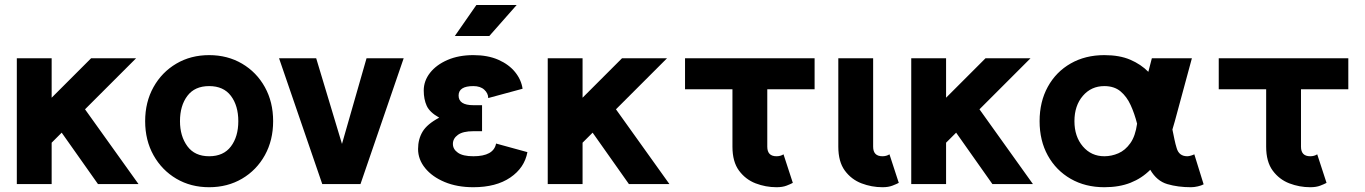

<svg xmlns="http://www.w3.org/2000/svg" viewBox="-20 -743 5510 775"><path d="M188.5 -167V0H47.9V-507.8H188.5V-348.6L347.7 -507.8H529.3L323.2 -301.8L539.1 0H375.5L229 -207.5Z M565.9 -253.9Q565.9 -331.1 599.6 -391.4Q633.3 -451.7 691.7 -486.1Q750 -520.5 824.2 -520.5Q898.4 -520.5 957 -486.1Q1015.6 -451.7 1049.1 -391.4Q1082.5 -331.1 1082.5 -253.9Q1082.5 -176.8 1049.1 -116.5Q1015.6 -56.2 957 -21.7Q898.4 12.7 824.2 12.7Q750 12.7 691.7 -21.7Q633.3 -56.2 599.6 -116.5Q565.9 -176.8 565.9 -253.9ZM706.5 -253.9Q706.5 -193.4 736.3 -152.8Q766.1 -112.3 824.2 -112.3Q882.3 -112.3 912.1 -151.9Q941.9 -191.4 941.9 -253.9Q941.9 -316.4 912.1 -356Q882.3 -395.5 824.2 -395.5Q766.1 -395.5 736.3 -356Q706.5 -316.4 706.5 -253.9Z M1360.4 -162.1 1459.5 -507.8H1609.4L1435.1 0H1280.8L1106.4 -507.8H1256.3Z M1890.6 -318.4H1925.8V-213.4H1890.6Q1848.6 -213.4 1828.4 -198.7Q1808.1 -184.1 1808.1 -162.1Q1808.1 -140.6 1828.4 -126.5Q1848.6 -112.3 1890.6 -112.3Q1972.7 -112.3 1982.4 -163.6L2108.9 -128.9Q2097.2 -65.4 2039.8 -26.4Q1982.4 12.7 1890.6 12.7Q1825.2 12.7 1774.9 -8.3Q1724.6 -29.3 1696 -64.5Q1667.5 -99.6 1667.5 -141.6Q1667.5 -181.2 1685.8 -211.7Q1704.1 -242.2 1752.9 -268.1Q1714.4 -289.6 1702.4 -315.9Q1690.4 -342.3 1690.4 -377.9Q1690.4 -416.5 1715.8 -449Q1741.2 -481.4 1786.4 -501Q1831.5 -520.5 1890.6 -520.5Q1949.2 -520.5 1991.7 -501.7Q2034.2 -482.9 2059.1 -452.1Q2084 -421.4 2089.4 -384.8L1950.7 -347.2Q1950.7 -366.2 1934.8 -380.9Q1918.9 -395.5 1890.6 -395.5Q1831.1 -395.5 1831.1 -357.4Q1831.1 -318.4 1890.6 -318.4ZM1955.1 -597.7H1815.9L1902.8 -722.7H2065.4Z M2331.5 -167V0H2190.9V-507.8H2331.5V-348.6L2490.7 -507.8H2672.4L2466.3 -301.8L2682.1 0H2518.6L2372.1 -207.5Z M3142.6 -120.1 3180.2 -4.9Q3171.4 0 3155 6.3Q3138.7 12.7 3114.3 12.7Q3070.8 12.7 3030 -2.9Q2989.3 -18.6 2962.9 -54.4Q2936.5 -90.3 2936.5 -150.9V-382.8H2745.1V-507.8H3268.1V-382.8H3077.1V-150.9Q3077.1 -112.3 3114.3 -112.3Q3130.9 -112.3 3142.6 -120.1Z M3570.3 -120.1 3607.9 -4.9Q3598.6 0 3582.3 6.3Q3565.9 12.7 3542 12.7Q3498.5 12.7 3457.5 -2.9Q3416.5 -18.6 3390.1 -54.4Q3363.8 -90.3 3363.8 -150.9V-507.8H3504.4V-150.9Q3504.4 -112.3 3542 -112.3Q3558.1 -112.3 3570.3 -120.1Z M3798.8 -167V0H3658.2V-507.8H3798.8V-348.6L3958 -507.8H4139.6L3933.6 -301.8L4149.4 0H3985.8L3839.4 -207.5Z M4838.4 1Q4829.6 5.9 4814.9 9.3Q4800.3 12.7 4787.1 12.7Q4734.9 12.7 4692.1 0.2Q4649.4 -12.2 4623 -57.6Q4588.9 -23.4 4543.5 -5.4Q4498 12.7 4437.5 12.7Q4360.8 12.7 4301.8 -21.2Q4242.7 -55.2 4209.5 -115.2Q4176.3 -175.3 4176.3 -253.9Q4176.3 -332.5 4209.5 -392.8Q4242.7 -453.1 4301.8 -486.8Q4360.8 -520.5 4437.5 -520.5Q4499 -520.5 4542.2 -502Q4585.4 -483.4 4615.2 -453.1L4629.4 -507.8H4791L4722.2 -253.9Q4717.3 -236.3 4712.4 -220.2Q4716.8 -198.7 4720.7 -179.9Q4724.6 -161.1 4729.5 -145.5Q4738.8 -112.3 4772.5 -112.3Q4778.8 -112.3 4787.6 -115Q4796.4 -117.7 4800.8 -120.1ZM4437.5 -395.5Q4384.8 -395.5 4350.8 -356Q4316.9 -316.4 4316.9 -253.9Q4316.9 -191.9 4350.8 -152.1Q4384.8 -112.3 4437.5 -112.3Q4466.8 -112.3 4494.4 -124.3Q4522 -136.2 4542.5 -165Q4563 -193.8 4569.8 -243.7Q4559.6 -284.2 4543.9 -318.6Q4528.3 -353 4502.9 -374.3Q4477.5 -395.5 4437.5 -395.5Z M5296.9 -120.1 5334.5 -4.9Q5325.7 0 5309.3 6.3Q5293 12.7 5268.6 12.7Q5225.1 12.7 5184.3 -2.9Q5143.6 -18.6 5117.2 -54.4Q5090.8 -90.3 5090.8 -150.9V-382.8H4899.4V-507.8H5422.4V-382.8H5231.4V-150.9Q5231.4 -112.3 5268.6 -112.3Q5285.2 -112.3 5296.9 -120.1Z"/></svg>

Font: Giphurs
Style: Bold
Weight: 700
Version: Version 0.920; ttfautohint (v1.8.4.7-5d5b)